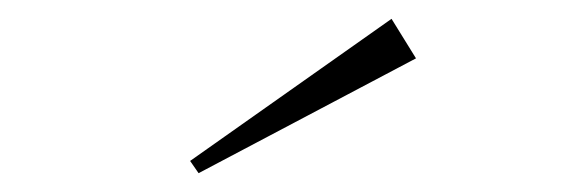

<svg xmlns="http://www.w3.org/2000/svg" viewBox="-20 -703 606 204"><path d="M191 -519 182 -532 396 -683 422 -641Z"/></svg>

Font: Lil Grotesk Thin
Style: Regular
Weight: 100
Designer: Bastien Sozeau
Foundry: NBR — Bastien Sozeau
Version: Version 3.003; ttfautohint (v1.8.4.7-5d5b);gftools[0.9.33]